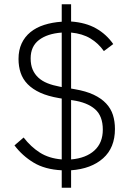

<svg xmlns="http://www.w3.org/2000/svg" viewBox="-20 -800 618 902"><path d="M270 82V0Q191 -4 138 -36Q85 -68 48 -117L91 -154Q125 -110 167.5 -83Q210 -56 270 -51V-337L258 -339Q205 -348 169 -364.5Q133 -381 110 -404.5Q87 -428 77 -458Q67 -488 67 -523Q67 -564 81.5 -595.5Q96 -627 123 -649Q150 -671 187.5 -683Q225 -695 270 -698V-780H314V-699Q383 -694 431.5 -666.5Q480 -639 512 -593L468 -560Q442 -597 404.5 -619.5Q367 -642 314 -647V-384L331 -381Q384 -372 420 -355Q456 -338 478.5 -314Q501 -290 510.5 -260Q520 -230 520 -194Q520 -106 464.5 -56.5Q409 -7 314 0V82ZM463 -191Q463 -255 426.5 -287Q390 -319 321 -329L314 -330V-51Q384 -57 423.5 -93Q463 -129 463 -191ZM124 -526Q124 -495 133.5 -473Q143 -451 160.5 -435Q178 -419 203 -409Q228 -399 260 -393L270 -391V-647Q202 -642 163 -612Q124 -582 124 -526Z"/></svg>

Font: IBM Plex Sans Thai Looped Light
Style: Regular
Weight: 300
Designer: Mike Abbink, Paul van der Laan, Pieter van Rosmalen, Ben Mitchell, Mark Frömberg
Foundry: Bold Monday
Version: Version 1.1